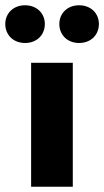

<svg xmlns="http://www.w3.org/2000/svg" viewBox="-65 -708 395 728"><path d="M211 0V-470H53V0ZM30 -545C75 -545 105 -576 105 -617C105 -657 75 -688 30 -688C-15 -688 -45 -657 -45 -617C-45 -576 -15 -545 30 -545ZM235 -545C280 -545 310 -576 310 -617C310 -657 280 -688 235 -688C190 -688 160 -657 160 -617C160 -576 190 -545 235 -545Z"/></svg>

Font: Gantari ExtraBold
Style: Regular
Weight: 800
Designer: Anugrah Pasau
Foundry: Lafontype
Version: Version 1.000